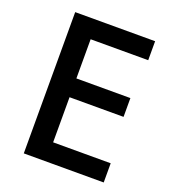

<svg xmlns="http://www.w3.org/2000/svg" viewBox="-131 -813 816 912"><g transform="rotate(20 277.0 -357.0)"><path d="M497 0H93V-714H497V-618H206V-420H479V-325H206V-97H497Z"/></g></svg>

Font: Noto Sans Oriya Medium
Style: Regular
Weight: 500
Version: Version 2.003